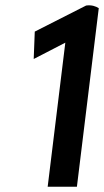

<svg xmlns="http://www.w3.org/2000/svg" viewBox="-20 -719 395 729"><path d="M108 -495 228 -557 161 -10H272L355 -688C344 -695 328 -701 307 -698L112 -599Z"/></svg>

Font: Bluebird
Style: LiNrwObl
Weight: 300
Designer: Jasper
Foundry: Cannot Into Space Fonts
Version: Version 0.98